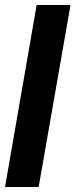

<svg xmlns="http://www.w3.org/2000/svg" viewBox="-26 -745 301 765"><path d="M-6 0 120 -725H255L128 0Z"/></svg>

Font: Archivo ExtraCondensed ExtraBold
Style: Italic
Weight: 800
Width: 2
Italic angle: -10°
Designer: Hector Gatti
Foundry: Omnibus-Type
Version: Version 2.001